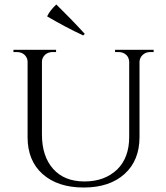

<svg xmlns="http://www.w3.org/2000/svg" viewBox="-20 -822 740 856"><path d="M358 -671C315 -718 273 -761 231 -802C231 -802 231 -802 231 -802C213 -785 199 -768 190 -749C190 -749 190 -749 190 -749C243 -718 297 -689 351 -664C351 -664 358 -671 358 -671C358 -671 358 -671 358 -671ZM665 -600C665 -600 493 -600 493 -600C493 -600 493 -590 493 -590C493 -590 508 -590 508 -590C508 -590 508 -590 508 -590C521 -590 533 -586 542 -578C551 -570 555 -560 556 -547C556 -547 556 -211 556 -211C556 -211 556 -211 556 -211C556 -150 538 -101 502 -66C465 -31 417 -13 357 -13C296 -13 250 -32 217 -69C184 -106 167 -157 167 -222C167 -222 167 -547 167 -547C167 -547 167 -547 167 -547C167 -559 172 -569 181 -578C190 -586 202 -590 215 -590C215 -590 230 -590 230 -590C230 -590 230 -600 230 -600C230 -600 40 -600 40 -600C40 -600 40 -590 40 -590C40 -590 55 -590 55 -590C55 -590 55 -590 55 -590C68 -590 80 -586 89 -578C98 -569 103 -559 103 -547C103 -547 103 -210 103 -210C103 -210 103 -210 103 -210C103 -141 125 -86 170 -46C215 -6 276 14 353 14C430 14 491 -6 536 -47C580 -87 602 -142 602 -211C602 -211 602 -548 602 -548C602 -548 602 -548 602 -548C603 -560 608 -570 617 -578C626 -586 637 -590 650 -590C650 -590 665 -590 665 -590C665 -590 665 -600 665 -600Z"/></svg>

Font: Cinzel Utterance
Style: Regular
Weight: 500
Designer: Natanael Gama
Foundry: ""
Version: ""